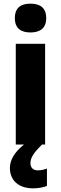

<svg xmlns="http://www.w3.org/2000/svg" viewBox="-20 -788 332 1047"><path d="M146 -768C95 -768 61 -747 61 -689C61 -632 96 -611 146 -611C196 -611 232 -632 232 -689C232 -747 197 -768 146 -768ZM146 102C146 71 165 44 209 0H226V-549H66V0H111C59 41 34 85 34 128C34 196 82 239 160 239C192 239 217 233 236 226V131C224 136 205 141 186 141C162 141 146 127 146 102Z"/></svg>

Font: Noto Sans Thai SemCond ExtBd
Style: Regular
Weight: 800
Width: 4
Designer: Monotype Design Team
Foundry: Monotype Imaging Inc.
Version: Version 2.002